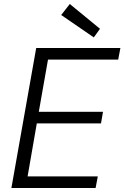

<svg xmlns="http://www.w3.org/2000/svg" viewBox="-20 -940 622 960"><path d="M37 0 161 -700H582L571 -642H220L174 -381H495L485 -323H164L118 -58H469L458 0ZM449 -753 286 -865 329 -920 480 -796Z"/></svg>

Font: DM Sans 10pt Light
Style: Italic
Weight: 300
Italic angle: -10°
Version: Version 4.004;gftools[0.9.30]